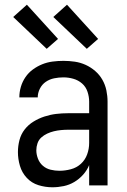

<svg xmlns="http://www.w3.org/2000/svg" viewBox="-20 -786 540 814"><path d="M202 8Q172 8 143 -1Q114 -10 93.5 -32Q73 -54 64.5 -83Q56 -112 56 -141Q56 -167 62.5 -192Q69 -217 84.5 -237Q100 -257 122 -270.5Q144 -284 168.5 -292Q193 -300 218 -303Q243 -306 269 -306H358V-355Q358 -376 351 -397Q344 -418 328 -432Q312 -446 291 -452Q270 -458 249 -458Q229 -458 209.5 -454Q190 -450 174 -439Q158 -428 149 -410Q140 -392 140 -373H62Q62 -396 68.5 -418Q75 -440 88 -459Q101 -478 119.5 -491.5Q138 -505 159 -513.5Q180 -522 203 -525Q226 -528 249 -528Q273 -528 297 -524.5Q321 -521 343 -511Q365 -501 383.5 -485Q402 -469 414 -448Q426 -427 431 -403Q436 -379 436 -355V0H358V-86Q349 -64 332.5 -45.5Q316 -27 295 -14.5Q274 -2 250 3Q226 8 202 8ZM232 -62Q256 -62 280.5 -68.5Q305 -75 323 -91.5Q341 -108 349.5 -131.5Q358 -155 358 -180V-236H269Q254 -236 238.5 -234.5Q223 -233 208.5 -229.5Q194 -226 180 -219.5Q166 -213 155 -203Q144 -193 139 -178.5Q134 -164 134 -149Q134 -131 141 -113Q148 -95 162 -83Q176 -71 194.5 -66.5Q213 -62 232 -62ZM348 -579 206 -714 264 -766 396 -621ZM178 -579 36 -714 94 -766 226 -621Z"/></svg>

Font: Iosevka www.saffi
Style: Regular
Weight: 400
Monospace: yes
Designer: Belleve Invis
Foundry: Belleve Invis
Version: Version 22.0.2; ttfautohint (v1.8.3)